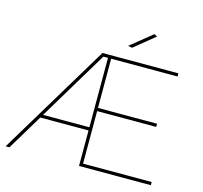

<svg xmlns="http://www.w3.org/2000/svg" viewBox="-123 -1028 1233 1165"><g transform="rotate(15 493.5 -445.5)"><path d="M471 -699H908V-679H491V-370H862V-350H491V-20H922V0H471ZM431 -699H736L730 -679H442L34 0H10ZM157 -243H487L486 -223H156ZM706 -891 725 -881 596 -776 570 -781Z"/></g></svg>

Font: Alexandria Thin
Style: Regular
Weight: 250
Designer: Mohamed Gaber
Foundry: Kief Type Foundry
Version: Version 5.100